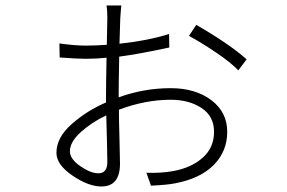

<svg xmlns="http://www.w3.org/2000/svg" viewBox="-20 -636 1040 696"><path d="M336.9 -7.8Q369.1 -7.8 369.1 -48.8Q369.1 -65.4 367.7 -124.5Q366.2 -183.6 365.2 -217.8Q311.5 -192.4 272.5 -156.7Q233.4 -121.1 233.4 -87.9Q233.4 -59.6 271 -33.7Q308.6 -7.8 336.9 -7.8ZM410.2 -292V-283.2Q502 -316.4 598.6 -316.4Q688.5 -316.4 746.1 -272.9Q803.7 -229.5 803.7 -158.2Q803.7 -87.9 755.4 -38.6Q707 10.7 616.2 28.3Q587.9 34.2 527.3 37.1L510.7 -9.8Q562.5 -7.8 606.4 -15.6Q672.9 -27.3 714.4 -64Q755.9 -100.6 755.9 -158.2Q755.9 -214.8 710.4 -244.6Q665 -274.4 598.6 -274.4Q506.8 -274.4 411.1 -238.3Q411.1 -202.1 413.1 -132.8Q415 -63.5 415 -43Q415 40 347.7 40Q300.8 40 242.7 0.5Q184.6 -39.1 184.6 -82Q184.6 -137.7 240.2 -186.5Q295.9 -235.4 364.3 -264.6V-289.1Q364.3 -331.1 366.2 -426.8Q331.1 -422.9 291 -422.9Q258.8 -422.9 196.3 -427.7L195.3 -478.5Q252 -470.7 291 -470.7Q328.1 -470.7 367.2 -473.6Q369.1 -559.6 369.1 -569.3Q369.1 -599.6 366.2 -616.2H419.9Q418.9 -611.3 416 -570.3Q415 -549.8 413.1 -477.5Q514.6 -488.3 592.8 -512.7L593.8 -463.9Q481.4 -439.5 412.1 -430.7Q410.2 -336.9 410.2 -292ZM665 -505.9 691.4 -545.9Q811.5 -476.6 874 -420.9L843.8 -380.9Q817.4 -409.2 762.2 -446.3Q707 -483.4 665 -505.9Z"/></svg>

Font: GenEi Gothic M Light
Style: Regular
Weight: 300
Designer: o_tamon (Modified); [Source Han Sans]
Ryoko NISHIZUKA  (kana & ideographs); Paul D. Hunt (Latin, Greek & Cyrillic); Wenl
Version: Version 1.1a;Original Version 1.004